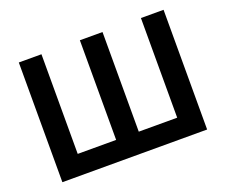

<svg xmlns="http://www.w3.org/2000/svg" viewBox="-115 -875 1237 1052"><g transform="rotate(-20 504.0 -349.0)"><path d="M82 -698H214V-117H438V-698H570V-117H794V-698H926V0H82Z"/></g></svg>

Font: IBMPlexSans-SemiBold
Style: Regular
Weight: 600
Designer: Mike Abbink, Paul van der Laan, Pieter van Rosmalen
Foundry: Bold Monday
Version: Version 3.1